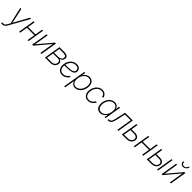

<svg xmlns="http://www.w3.org/2000/svg" viewBox="668 -3153 5772 5772"><g transform="rotate(45 3554.0 -266.5)"><path d="M-14.6 200.2 -2 161.1 25.9 162.1Q51.3 167 72 161.6Q92.8 156.2 111.1 137.2Q129.4 118.2 148.9 83.5L193.4 2.9L71.3 -529.3H115.7L193.4 -182.6Q202.1 -143.1 209.7 -103.5Q217.3 -64 224.6 -24.4H211.4Q231.9 -64 252.7 -103.5Q273.4 -143.1 295.4 -182.6L487.3 -529.3H536.1L185.1 98.6Q164.1 136.2 141.8 159.9Q119.6 183.6 94 194.8Q68.4 206.1 37.1 206.1Q22.5 206.1 10.5 204.3Q-1.5 202.6 -14.6 200.2Z M971.7 -290.5 964.4 -249H624.5L631.3 -290.5ZM682.6 -529.3 595.2 0H551.8L639.2 -529.3ZM1041 -529.3 953.1 0H909.7L997.6 -529.3Z M1499.5 0H1456.1L1530.8 -452.1H1528.8L1146.5 0H1105L1192.4 -529.3H1235.8L1160.6 -76.2H1163.1L1546.4 -529.3H1587.4Z M1651.4 0 1738.8 -529.3H1944.3Q2030.3 -529.3 2073.5 -495.4Q2116.7 -461.4 2106.4 -398.9Q2098.6 -352.1 2066.9 -322Q2035.2 -292 1987.8 -281.7Q2019.5 -275.4 2042 -257.6Q2064.5 -239.7 2074.5 -211.9Q2084.5 -184.1 2078.1 -147Q2070.8 -103.5 2044.4 -70.3Q2018.1 -37.1 1977.3 -18.6Q1936.5 0 1885.7 0ZM1700.2 -41H1892.1Q1948.2 -41 1987.3 -70.8Q2026.4 -100.6 2034.2 -150.9Q2042.5 -199.2 2017.1 -228.5Q1991.7 -257.8 1942.9 -257.8H1736.3ZM1742.2 -296.9H1913.1Q1973.1 -296.9 2013.9 -323.2Q2054.7 -349.6 2062.5 -397.9Q2069.8 -442.4 2037.4 -465.1Q2004.9 -487.8 1938.5 -487.8H1773.9Z M2381.3 9.3Q2322.3 9.3 2278.3 -16.1Q2234.4 -41.5 2210 -88.9Q2185.5 -136.2 2185.5 -202.6Q2185.5 -272 2206.8 -333Q2228 -394 2266.6 -440.2Q2305.2 -486.3 2357.7 -512.2Q2410.2 -538.1 2472.7 -538.1Q2524.9 -538.1 2561.5 -520Q2598.1 -502 2617.2 -469.7Q2636.2 -437.5 2636.2 -395.5Q2636.2 -343.8 2607.4 -313Q2578.6 -282.2 2524.4 -266.6Q2470.2 -251 2392.6 -245.8Q2314.9 -240.7 2217.3 -240.7L2221.2 -278.3Q2312 -278.3 2381.3 -282Q2450.7 -285.6 2497.8 -297.1Q2544.9 -308.6 2568.8 -332Q2592.8 -355.5 2592.8 -395Q2592.8 -440.9 2561.5 -469.2Q2530.3 -497.6 2469.7 -497.6Q2413.6 -497.6 2368.9 -473.1Q2324.2 -448.7 2292.7 -407Q2261.2 -365.2 2244.9 -312.3Q2228.5 -259.3 2228.5 -201.7Q2228.5 -151.4 2245.8 -113Q2263.2 -74.7 2297.9 -53Q2332.5 -31.2 2383.3 -31.2Q2443.8 -31.2 2492.7 -61.5Q2541.5 -91.8 2567.4 -140.1L2608.9 -132.3Q2579.1 -69.8 2518.6 -30.3Q2458 9.3 2381.3 9.3Z M2671.4 204.1 2793 -529.3H2835.4L2815.4 -409.2H2817.4Q2835.4 -446.3 2865.7 -475.1Q2896 -503.9 2935.3 -520.5Q2974.6 -537.1 3018.6 -537.1Q3075.7 -537.1 3117.2 -510.7Q3158.7 -484.4 3181.2 -437Q3203.6 -389.6 3203.6 -325.7Q3203.6 -264.6 3184.8 -204.8Q3166 -145 3130.9 -96.7Q3095.7 -48.3 3045.9 -19.3Q2996.1 9.8 2934.1 9.8Q2888.2 9.8 2854.2 -7.3Q2820.3 -24.4 2799.3 -53.7Q2778.3 -83 2770.5 -119.6H2768.6L2714.8 204.1ZM2930.7 -30.8Q2983.9 -30.8 3026.1 -56.4Q3068.4 -82 3098.4 -124.8Q3128.4 -167.5 3144.3 -219.7Q3160.2 -272 3160.2 -325.2Q3160.2 -404.3 3121.1 -450.4Q3082 -496.6 3013.7 -496.6Q2959.5 -496.6 2917.2 -470.9Q2875 -445.3 2845.5 -402.3Q2815.9 -359.4 2800.5 -306.9Q2785.2 -254.4 2785.2 -201.7Q2785.2 -123.5 2823.2 -77.1Q2861.3 -30.8 2930.7 -30.8Z M3478 9.3Q3415 9.3 3370.1 -21Q3325.2 -51.3 3303 -104.7Q3280.8 -158.2 3285.2 -227.5Q3289.1 -288.1 3310.8 -343.8Q3332.5 -399.4 3369.4 -443.1Q3406.2 -486.8 3455.3 -512.2Q3504.4 -537.6 3563 -537.6Q3605.5 -537.6 3638.4 -523.9Q3671.4 -510.3 3694.1 -487.8Q3716.8 -465.3 3729.2 -437.7Q3741.7 -410.2 3743.2 -381.8L3700.7 -376Q3699.2 -397.9 3689.9 -419.4Q3680.7 -440.9 3663.6 -458.5Q3646.5 -476.1 3621.3 -486.6Q3596.2 -497.1 3562 -497.1Q3512.2 -497.1 3470.9 -474.6Q3429.7 -452.1 3398.9 -413.8Q3368.2 -375.5 3350.1 -326.9Q3332 -278.3 3328.6 -225.6Q3324.2 -168 3340.8 -124.3Q3357.4 -80.6 3392.3 -55.9Q3427.2 -31.2 3478.5 -31.2Q3513.2 -31.2 3543.2 -42.2Q3573.2 -53.2 3597.2 -71.3Q3621.1 -89.4 3638.2 -111.1Q3655.3 -132.8 3664.1 -155.3L3706.5 -147Q3695.8 -118.7 3674.6 -90.8Q3653.3 -63 3623.5 -40.5Q3593.8 -18.1 3556.9 -4.4Q3520 9.3 3478 9.3Z M3998 9.8Q3932.6 9.8 3888.2 -24.7Q3843.8 -59.1 3825.7 -120.8Q3807.6 -182.6 3821.3 -264.2Q3834.5 -344.7 3873 -406.5Q3911.6 -468.3 3967.5 -502.7Q4023.4 -537.1 4088.4 -537.1Q4133.8 -537.1 4167.5 -520.3Q4201.2 -503.4 4222.2 -474.4Q4243.2 -445.3 4249 -408.7H4251.5L4271.5 -529.3H4314.5L4227.1 0H4184.1L4203.6 -118.2H4200.7Q4182.1 -82 4151.4 -53Q4120.6 -23.9 4081.8 -7.1Q4043 9.8 3998 9.8ZM4007.8 -30.8Q4063 -30.8 4108.9 -60.3Q4154.8 -89.8 4186 -142.3Q4217.3 -194.8 4228.5 -264.2Q4240.2 -333.5 4227.1 -386Q4213.9 -438.5 4178.5 -467.5Q4143.1 -496.6 4087.9 -496.6Q4033.2 -496.6 3986.8 -467.5Q3940.4 -438.5 3908.4 -386Q3876.5 -333.5 3864.7 -264.2Q3853.5 -194.3 3867.4 -141.8Q3881.3 -89.4 3917.2 -60.1Q3953.1 -30.8 4007.8 -30.8Z M4307.1 0 4314 -41.5H4328.6Q4360.8 -41.5 4381.6 -52.2Q4402.3 -63 4417 -88.6Q4431.6 -114.3 4444.1 -159.4Q4456.5 -204.6 4471.2 -273.4L4527.3 -529.3H4857.4L4770 0H4726.6L4807.1 -487.8H4561.5L4512.2 -262.7Q4492.2 -171.4 4471.7 -113.3Q4451.2 -55.2 4417.7 -27.6Q4384.3 0 4324.7 0Z M5006.8 -314.9H5166Q5224.6 -314.9 5264.2 -295.4Q5303.7 -275.9 5321 -240.5Q5338.4 -205.1 5331.1 -158.2Q5323.2 -110.8 5294.2 -75.2Q5265.1 -39.6 5219.2 -19.8Q5173.3 0 5115.2 0H4921.9L5009.3 -529.3H5052.7L4972.2 -41.5H5118.7Q5187 -41.5 5232.7 -73Q5278.3 -104.5 5287.1 -157.2Q5296.4 -210.9 5263.4 -242.2Q5230.5 -273.4 5162.1 -273.4H5000Z M5845.2 -290.5 5837.9 -249H5498L5504.9 -290.5ZM5556.2 -529.3 5468.8 0H5425.3L5512.7 -529.3ZM5914.6 -529.3 5826.7 0H5783.2L5871.1 -529.3Z M6063.5 -314.9H6222.7Q6281.2 -314.9 6320.8 -295.4Q6360.4 -275.9 6377.7 -240.5Q6395 -205.1 6387.7 -158.2Q6379.9 -110.8 6350.8 -75.2Q6321.8 -39.6 6275.9 -19.8Q6230 0 6171.9 0H5978.5L6065.9 -529.3H6109.4L6028.8 -41.5H6175.3Q6243.7 -41.5 6289.3 -73Q6335 -104.5 6343.8 -157.2Q6353 -210.9 6320.1 -242.2Q6287.1 -273.4 6218.8 -273.4H6056.6ZM6414.1 0 6501.5 -529.3H6544.9L6457.5 0Z M7003.9 0H6960.4L7035.2 -452.1H7033.2L6650.9 0H6609.4L6696.8 -529.3H6740.2L6665 -76.2H6667.5L7050.8 -529.3H7091.8ZM6906.7 -607.9Q6870.1 -607.9 6843 -625.5Q6815.9 -643.1 6803.2 -672.9Q6790.5 -702.6 6796.9 -738.8H6833Q6826.2 -698.2 6849.4 -670.7Q6872.6 -643.1 6913.1 -643.1Q6939.9 -643.1 6963.6 -655.8Q6987.3 -668.5 7003.9 -690.2Q7020.5 -711.9 7024.9 -738.8H7061Q7054.7 -702.6 7032.2 -672.9Q7009.8 -643.1 6977.1 -625.5Q6944.3 -607.9 6906.7 -607.9Z"/></g></svg>

Font: Inter 24pt ExtraLight
Style: Italic
Weight: 250
Italic angle: -9.3988°
Version: Version 4.001;git-66647c0bb